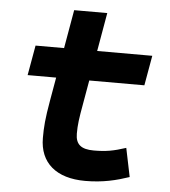

<svg xmlns="http://www.w3.org/2000/svg" viewBox="-50 -720 687 776"><g transform="rotate(5 293.0 -332.0)"><path d="M323.7 9.8C397 9.8 451.2 -4.4 502 -21.5L478 -137.7C427.2 -121.1 396.5 -115.7 347.7 -115.7C296.4 -115.7 273.9 -134.3 273.9 -177.7C273.9 -213.9 277.3 -238.3 288.6 -301.3L305.2 -396H528.8L550.3 -517.6H326.7L354 -673.8H219.7L192.4 -517.6H76.7L55.2 -396H170.9L154.3 -301.3C141.1 -226.1 138.7 -193.4 138.7 -148.4C138.7 -47.4 206.5 9.8 323.7 9.8Z"/></g></svg>

Font: Cascadia Code
Style: Bold Italic
Weight: 700
Italic angle: -10°
Monospace: yes
Designer: Aaron Bell
Foundry: Saja Typeworks
Version: Version 2404.023